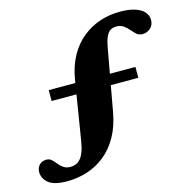

<svg xmlns="http://www.w3.org/2000/svg" viewBox="-189 -802 1050 1059"><g transform="rotate(-15 336.0 -272.0)"><path d="M97 -308V-370H592V-308ZM66.5 142Q-8.5 142 -39.8 115.8Q-71 89.5 -71 53.5Q-71 29 -55.8 13Q-40.5 -3 -14.5 -3Q2.5 -3 14.2 8Q26 19 37.5 33.5Q49 48 64.5 59Q80 70 104 70Q119.5 70 133.5 64.8Q147.5 59.5 159.8 46.5Q172 33.5 181.5 9.8Q191 -14 197 -50.5L252 -389.5Q265 -466 296.5 -521.8Q328 -577.5 373.8 -614.2Q419.5 -651 474.2 -668.8Q529 -686.5 587.5 -686.5Q639.5 -686.5 674 -675Q708.5 -663.5 725.5 -643.5Q742.5 -623.5 742.5 -599Q742.5 -568.5 722.5 -551.5Q702.5 -534.5 678 -534.5Q658 -534.5 644.2 -546.2Q630.5 -558 617.8 -573.5Q605 -589 588.8 -600.8Q572.5 -612.5 547.5 -612.5Q528.5 -612.5 514.5 -604.8Q500.5 -597 489.5 -574Q478.5 -551 470.5 -504.5L408 -159.5Q394 -82.5 362.2 -25.8Q330.5 31 284.8 68.2Q239 105.5 183.2 123.8Q127.5 142 66.5 142Z"/></g></svg>

Font: Newsreader 16pt 16pt ExtraBold
Style: Regular
Weight: 800
Version: Version 1.003